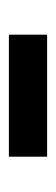

<svg xmlns="http://www.w3.org/2000/svg" viewBox="130 -486 124 423"><g transform="rotate(-90 191.5 -275.0)"><path d="M57.3 -316.9H326.1V-232.7H57.3Z"/></g></svg>

Font: iiserrat Thin
Style: Regular
Weight: 100
Designer: Akira Ohta
Foundry: Akira Ohta
Version: Version 1.200;Glyphs 3.3.1 (3343)